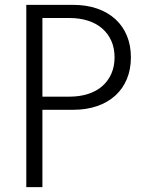

<svg xmlns="http://www.w3.org/2000/svg" viewBox="-20 -770 610 790"><path d="M88.2 0V-750H280.5Q335.5 -750 379.5 -734.8Q423.6 -719.5 454.5 -691.4Q485.5 -663.2 502 -623.4Q518.6 -583.6 518.6 -534.1Q518.6 -484.5 502 -444.8Q485.5 -405 454.5 -376.8Q423.6 -348.6 379.5 -333.4Q335.5 -318.2 280.5 -318.2H154.5V0ZM154.5 -372.3H265.5Q307.7 -372.3 342.3 -383.4Q376.8 -394.5 400.9 -415.7Q425 -436.8 438.2 -466.8Q451.4 -496.8 451.4 -534.1Q451.4 -571.8 438.2 -601.6Q425 -631.4 400.9 -652.5Q376.8 -673.6 342.3 -684.8Q307.7 -695.9 265.5 -695.9H154.5Z"/></svg>

Font: Spartan
Style: Regular
Weight: 400
Designer: Matt Bailey, Mirko Velimirovic
Foundry: Matt Bailey
Version: Version 1.005